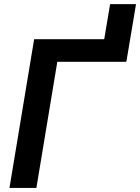

<svg xmlns="http://www.w3.org/2000/svg" viewBox="-20 -919 685 939"><path d="M26.3 0 147 -727.3H489.7L518.5 -898.8H645.2L598 -616.8H260.3L158 0Z"/></svg>

Font: Inter P Semi Bold
Style: Italic
Weight: 600
Italic angle: 9.39999°
Designer: Rasmus Andersson
Foundry: rsms
Version: Version 3.018;git-588b23468